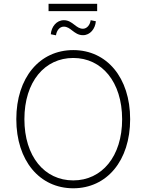

<svg xmlns="http://www.w3.org/2000/svg" viewBox="-20 -1008 792 1038"><path d="M683.6 -363.6C683.6 -588.4 557.2 -737.2 376.1 -737.2C194.2 -737.2 68.2 -588.4 68.2 -363.6C68.2 -139.2 194.2 9.9 376.1 9.9C557.2 9.9 683.6 -138.8 683.6 -363.6ZM640.3 -363.6C640.3 -161.6 530.2 -32.7 376.1 -32.7C220.5 -32.7 111.9 -162.3 111.9 -363.6C111.9 -566.8 221.9 -694.6 376.1 -694.6C530.2 -694.6 639.9 -565.7 640.3 -363.6ZM505.3 -987.6H242.5V-947.8H505.3ZM470.2 -898.8C467 -873.9 450.6 -853 428.6 -852.6C410.2 -852.6 396.7 -862.9 382.5 -873.9C366.8 -886 350.1 -898.8 325.3 -898.8C285.5 -898.8 257.8 -863.3 254.6 -822.8L282.7 -817.1C285.9 -841.6 301.5 -864 324.9 -864C343.4 -864 356.5 -853.7 370.7 -842.7C386.7 -830.6 403.4 -817.5 429 -817.8C467.3 -817.8 495 -852.3 498.2 -893.1Z"/></svg>

Font: Karasuma Gothic
Style: Thin
Weight: 200
Designer: Rasmus Andersson / Ryoko Ishizuka
Foundry: rsms
Version: Version 1.00